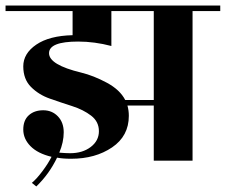

<svg xmlns="http://www.w3.org/2000/svg" viewBox="-40 -580 815 693"><path d="M755 -560V-540H655V0H515V-199H420Q425 -181 425 -162Q425 -89 364.5 -48Q304 -7 217 -7Q186 -7 166 -11Q137 49 91 93L75 80Q92 66 113 38Q134 10 146 -14Q96 -26 70 -52.5Q44 -79 44 -112.5Q44 -146 64 -164Q84 -182 116 -182Q148 -182 169 -160Q190 -138 190 -102.5Q190 -67 174 -29Q198 -27 213 -27Q258 -27 287.5 -49.5Q317 -72 317 -106.5Q317 -141 289 -162.5Q261 -184 220.5 -197Q180 -210 140 -224Q100 -238 72 -266Q44 -294 44 -340.5Q44 -387 91 -419Q138 -451 222 -453V-540H-20V-560ZM515 -219V-540H362V-414Q301 -430 242 -430Q137 -430 137 -388Q137 -346 253 -318Q298 -307 345.5 -281.5Q393 -256 412 -219Z"/></svg>

Font: Rozha One
Style: Regular
Weight: 400
Designer: Tim Donaldson, Indian Type Foundry
Foundry: Indian Type Foundry
Version: Version 1.300;PS 1.0;hotconv 1.0.78;makeotf.lib2.5.61930; tt